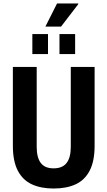

<svg xmlns="http://www.w3.org/2000/svg" viewBox="-20 -1072 618 1104"><path d="M288 12Q216 12 163.5 -12Q111 -36 82.5 -90.5Q54 -145 54 -234V-687H191V-228Q191 -166 214.5 -135Q238 -104 288 -104Q339 -104 363 -135Q387 -166 387 -228V-687H524V-234Q524 -145 495.5 -90.5Q467 -36 414.5 -12Q362 12 288 12ZM166 -761V-876H256V-761ZM322 -761V-876H412V-761ZM241 -919 308 -1052H430V-1048L331 -919Z"/></svg>

Font: Archivo Condensed
Style: Bold
Weight: 700
Width: 3
Designer: Hector Gatti
Foundry: Omnibus-Type
Version: Version 2.001